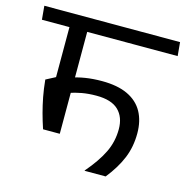

<svg xmlns="http://www.w3.org/2000/svg" viewBox="-116 -724 794 815"><g transform="rotate(15 281.0 -316.0)"><path d="M582 -572.5 576.5 -632.5H-20L-14.5 -572.5ZM184.5 -595H106.5V-314H184.5ZM110.5 -124.5H184V-353H107L65 -331Q69 -290 75.5 -256.2Q82 -222.5 90.5 -190.8Q99 -159 110.5 -124.5ZM163 -365.5 174.5 -301.5Q200.5 -310.5 229.5 -315.8Q258.5 -321 293 -321Q359 -321 390 -291Q421 -261 421 -208Q421 -153.5 398 -105.8Q375 -58 326.5 -1.5V0H419Q460.5 -52 481 -102Q501.5 -152 501.5 -211Q501.5 -265.5 479.8 -305Q458 -344.5 413.2 -365.8Q368.5 -387 299.5 -387Q260.5 -387 226.2 -381.5Q192 -376 163 -365.5Z"/></g></svg>

Font: Anek Devanagari
Style: Regular
Weight: 400
Designer: Kailash Malviya (Devanagari) & Yesha Goshar (Latin)
Foundry: Ek Type
Version: Version 1.003